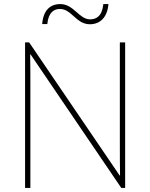

<svg xmlns="http://www.w3.org/2000/svg" viewBox="-20 -922 738 942"><path d="M187 -804H212C218 -864 247 -878 274 -878C332 -878 353 -803 421 -803C471 -803 507 -837 512 -902H487C481 -841 451 -827 422 -827C368 -827 342 -902 276 -902C225 -902 192 -870 187 -804ZM594 0V-714H568V-211C568 -165 568 -111 569 -61H567L123 -714H103V0H129V-502C129 -555 129 -597 128 -655H130L575 0Z"/></svg>

Font: Noto Sans Gujarati UI Thin
Style: Regular
Weight: 100
Designer: Jelle Bosma - Monotype Design Team, Universal Thirst
Foundry: Monotype Imaging Inc.
Version: Version 2.106